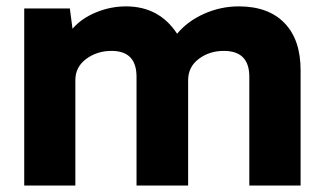

<svg xmlns="http://www.w3.org/2000/svg" viewBox="-20 -576 994 596"><path d="M721.2 -556.2Q813 -556.2 863 -504.6Q913.1 -453.1 913.1 -357.9V0H753.9V-337.9Q753.9 -418 674.8 -418Q629.9 -418 596.9 -393.1Q564 -368.2 564 -327.1V0H403.8V-337.9Q403.8 -418 326.2 -418Q281.2 -418 247.6 -393.1Q213.9 -368.2 213.9 -327.1V0H55.2V-549.8H196.8L205.1 -486.8Q232.9 -519 278.1 -537.6Q323.2 -556.2 371.1 -556.2Q474.1 -556.2 529.8 -471.2Q562 -510.3 613.5 -533.2Q665 -556.2 721.2 -556.2Z"/></svg>

Font: Oakes Grotesk
Style: Bold
Weight: 700
Designer: Samuel Oakes
Foundry: Samuel Oakes
Version: Version 1.0 | wf-rip DC20170320